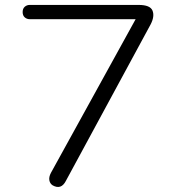

<svg xmlns="http://www.w3.org/2000/svg" viewBox="-20 -686 710 780"><path d="M101 -608Q89 -608 80.5 -615.5Q72 -623 72 -637Q72 -651 80.5 -658.5Q89 -666 101 -666H543Q590 -666 599.5 -643Q609 -620 592 -587L247 50Q228 86 194 67Q183 60 180.5 46.5Q178 33 187 16L531 -608Z"/></svg>

Font: Cafe24 Ssurround air
Style: Light
Weight: 300
Designer: Cafe24 thkim, hmlim, mnelim, sdjeong, hskwak & 4IRTF
Foundry: Cafe24
Version: Version 1.001